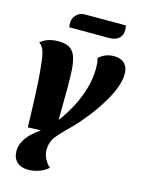

<svg xmlns="http://www.w3.org/2000/svg" viewBox="-134 -786 781 1062"><g transform="rotate(15 257.0 -255.5)"><path d="M134 200Q94 200 70 178Q46 156 46 115Q46 86 60 60Q74 34 97.5 11.5Q121 -11 147 -29L73 -26Q71 -108 68.5 -172.5Q66 -237 62.5 -291.5Q59 -346 53 -395Q48 -439 39 -462Q30 -485 12 -496Q34 -515 59.5 -522.5Q85 -530 113 -530Q156 -530 179.5 -515Q203 -500 213 -470Q223 -440 226 -395Q227 -382 227.5 -356Q228 -330 228.5 -299Q229 -268 228 -238L227 -110Q263 -157 291.5 -211.5Q320 -266 336.5 -324Q353 -382 353 -438Q353 -451 352 -466Q351 -481 346 -496Q361 -511 383 -520.5Q405 -530 433 -530Q455 -530 473.5 -522Q492 -514 503 -496Q514 -478 514 -449Q514 -415 500 -375.5Q486 -336 462 -294Q438 -252 407.5 -210.5Q377 -169 344.5 -132Q312 -95 281 -66Q249 -35 227 -5.5Q205 24 205 69Q205 93 217.5 117.5Q230 142 249 158Q226 179 195.5 189.5Q165 200 134 200ZM152 -620Q150 -626 149.5 -632Q149 -638 149 -644Q149 -671 167.5 -691Q186 -711 216 -711H451Q453 -704 453.5 -697.5Q454 -691 454 -684Q454 -654 434.5 -637Q415 -620 380 -620Z"/></g></svg>

Font: Sansita Swashed Light
Style: Bold
Weight: 700
Version: Version 1.003